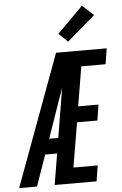

<svg xmlns="http://www.w3.org/2000/svg" viewBox="-93 -1028 682 1072"><g transform="rotate(-5 247.5 -492.0)"><path d="M-30 0 241 -735H525L511 -647H375L338 -426H452L438 -338H324L282 -88H418L404 0H169L198 -174H131L70 0ZM161 -260H212L258 -538Q254 -526 250 -514Q246 -502 241 -490ZM314 -791 263 -839 408 -984 471 -926Z"/></g></svg>

Font: Iosevka SS18 Semibold
Style: Italic
Weight: 600
Italic angle: -9°
Monospace: yes
Designer: Belleve Invis
Foundry: Belleve Invis
Version: Version 25.1.1; ttfautohint (v1.8.4)